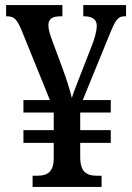

<svg xmlns="http://www.w3.org/2000/svg" viewBox="-20 -734 520 754"><path d="M108 0H379V-44H359C320 -44 295 -59 295 -117V-173H415V-223H295V-292H415V-341H305L408 -593C433 -655 442 -670 469 -670H475V-714H307V-670H310C342 -670 360 -658 360 -633C360 -612 351 -579 338 -548L292 -430C281 -402 268 -369 262 -349C256 -377 241 -424 225 -467L186 -572C177 -596 170 -618 170 -634C170 -661 186 -670 220 -670H225V-714H4V-670H8C37 -670 47 -656 64 -617L176 -341H72V-292H191V-223H72V-173H191V-113C191 -59 166 -44 128 -44H108Z"/></svg>

Font: Noto Serif Hebrew Condensed Medium
Style: Regular
Weight: 500
Width: 3
Designer: Monotype Design Team
Foundry: Monotype Imaging Inc.
Version: Version 2.004